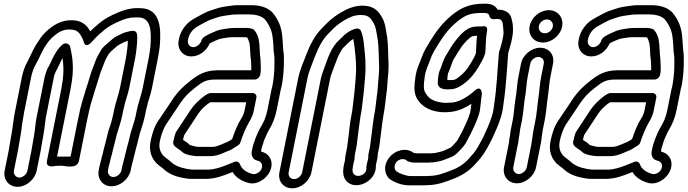

<svg xmlns="http://www.w3.org/2000/svg" viewBox="-20 -784 3717 1038"><path d="M288.5 62.7 360.5 -298C362.5 -308 364.4 -320 365.5 -327.9L367.5 -338C368.6 -343.4 368.6 -348.6 369.7 -354C369.8 -354.6 369.9 -355.4 370 -355.8C377.7 -415.8 373.1 -467.7 363.5 -512.1C362.1 -520.7 360.9 -525.2 358.9 -531.4C355.3 -547.4 334.2 -556.5 317.7 -542.7C291.2 -520.6 273.9 -488 261 -461.5L253.9 -445.6L244 -425.9C241.6 -420.8 234.8 -413 230 -395.7C227.9 -389.7 223.4 -377.8 221.3 -367L177.3 -147C170.5 -112.5 169.4 -77 162.6 -43C157.7 -18.5 154 10.2 150 30L128.2 139C124.4 158.4 103.4 176 84.9 176C66 176 51.5 157.9 55.2 139L77 30C81.2 8.9 85.2 -21.3 89 -40C96.6 -78.4 98.1 -110.8 104.8 -144C107.4 -157.3 109 -170.1 111.3 -182L148.3 -367C152.8 -389.9 161.7 -415.5 170.2 -430C194.4 -471.5 207.9 -512.6 230 -541.9C230.9 -543 231.9 -544.5 232.4 -545.5C244.6 -567.2 275.1 -595.4 298.3 -609.1C318.7 -620.8 335.4 -626.5 366.7 -624.1C387.9 -622.5 403 -614 414.9 -595.8C424.6 -580.8 428 -572.8 432.2 -558.8C432.2 -558.8 440.1 -519.5 473.8 -555C489 -571 504.9 -588.9 518.5 -600.3L534.1 -613.3C534.7 -613.8 535.4 -614.5 535.8 -614.9C560.5 -638.4 592.8 -655.6 630.5 -671.3C654.9 -681.7 681.8 -690 708.8 -690H725.8C795.9 -690 799.6 -619.6 793 -530.6L789.4 -502.4C787.9 -491.9 786 -480.8 783.8 -470L751.3 -307C743.7 -268.7 727.4 -227.5 718.7 -184L713.5 -158C705.7 -118.9 687.9 -79.8 678.8 -34C674.8 -14 665.2 14.1 660 40C658 50.2 654 60.1 650.8 76C648.5 87.6 643.7 101.8 640.6 117L636.8 136C632.9 155.5 612.1 173 593 173C573.8 173 559.9 155.6 563.8 136L568.2 114.3C571.9 101.7 575.5 87.7 577.8 76C580 65.1 583.5 57.6 585.2 49L587 40C590.7 21.3 601.9 -14.7 606.2 -36C610.9 -59.5 621.7 -87.5 627.9 -110.1L635.1 -136C637.5 -144.5 639.5 -153 641.1 -161L645.7 -184C647.3 -191.6 650.2 -201.2 652.1 -211C658.6 -243.7 670.8 -269.4 678.7 -309L710.8 -470C712.5 -478.6 714 -487.6 714.9 -495.9L718.5 -523.8C721 -543.2 722.5 -577.5 722 -584.7C721.1 -602.6 718.3 -617 700.2 -617H694.2C689.6 -617 683.9 -615.9 680.4 -614.9L666 -611.5C645.4 -607 635.4 -599.5 629 -596.8C613.6 -590.5 595.4 -581 582 -567.8C570.6 -556.6 531.3 -528.8 522.6 -506.7L510.6 -485.8C497.7 -463.4 493.6 -444.6 485.8 -426.7C469.5 -388.8 459.5 -344.3 446.9 -308.8C446.7 -308.2 446.5 -307.3 446.3 -306.9C436.7 -271.8 423.7 -237 413.9 -194.8C409 -173.9 404.5 -152.6 400.2 -131L361.5 62.7C345.3 62.7 304.3 62.7 288.5 62.7ZM310.5 -298 234 85C225.2 129.3 281.5 112.7 281.5 112.7C289.7 112.7 304.4 111.7 313.8 112C331.4 112.6 397.6 132.2 407 85L450.2 -131C454.4 -152.1 458.8 -172.8 463.6 -193.2C472.3 -230.8 484.7 -264.2 495.2 -302.2C508.4 -339.9 519.5 -385.6 532.3 -415.3C541.9 -437.5 545.7 -451.8 554.3 -469L567 -491C571.4 -495.8 575.7 -500.8 580.7 -506.7C587.7 -513.8 599.7 -522.3 613.3 -535.1C624.5 -544.2 658.3 -560.6 671.2 -563.6C671.1 -550.9 669.9 -535.4 667.9 -520.2L664.3 -492.1C663.4 -484.4 662.3 -477.4 660.8 -470L628.7 -309C621.3 -272 604.8 -229.5 595.7 -184L591.1 -161C589.8 -154.4 588.2 -147.6 586 -140L579.1 -115C570.6 -91.7 561.4 -62.3 556.2 -36C552.9 -19.6 541.7 16.4 537 40L535.6 47C533.2 54 529.8 66 527.8 76C526.8 81.4 524.7 86.6 523.6 92C521.9 100.8 519.7 106.5 518.4 113L513.8 136C504.5 183 535.2 223 583 223C630.7 223 677.5 183 686.8 136L690.6 117C692.7 106.8 697.6 92.2 700.8 76C702.9 65.8 706.8 55.9 710 40C714.2 19.2 723.7 -8.6 728.8 -34C736.3 -71.6 754.2 -111 763.5 -158L768.7 -184C770.1 -191 772.8 -199.5 774.5 -208C780.9 -240.1 793.3 -266.7 801.3 -307L833.8 -470C836.2 -481.9 838.2 -493.5 839.9 -505.6L843.7 -534.7C843.7 -535 843.8 -535.7 843.8 -536.1C849.9 -617.3 854.7 -740 735.7 -740H718.7C681.6 -740 646.6 -728.7 618.6 -716.7C579 -700.2 538.9 -680.1 505 -648L490.2 -635.7C482 -628.8 476.1 -623.1 467.7 -614.6C465.3 -618.8 462.6 -623.3 459.5 -628.2C441.7 -655.4 414.5 -671.5 380.4 -673.9C340.3 -677.1 308.5 -667.7 279.2 -650.9C246.6 -631.7 210.9 -600.3 189.9 -564.4C162.2 -526.9 146.3 -484.3 126.8 -447.4C113.6 -424.6 103.8 -394.6 98.3 -367L61.3 -182C51.9 -134.5 47.7 -83.8 39 -40C34.7 -18.6 30.7 11.7 27 30L5.2 139C-4.2 186.2 27.7 226 74.9 226C122.5 226 168.9 185.6 178.2 139L200 30C204.5 7.5 208.2 -21.1 212.6 -43C220 -80 223 -115.5 227.5 -147.7L271.3 -367C275.1 -386.4 279.6 -391.5 289.3 -412.1L299.2 -431.8C299.3 -432.1 299.5 -432.6 299.7 -432.9L306.7 -448.5C309.7 -454.7 313.7 -462.5 317.9 -469.8C323.3 -436 325 -397.1 319.5 -353.1C318.7 -349.1 317.8 -343.3 317.2 -336.5L315.3 -327C313.4 -317.6 312.5 -308.1 310.5 -298Z M1345.6 12 1340.8 36C1337.2 54.3 1347.7 77.1 1362.8 81.3C1369.7 84.3 1373.2 84.9 1377 86.1C1392.6 90.7 1403.6 109.1 1392.8 131C1385.1 146.8 1362.7 162.1 1342.8 156C1306.8 145.1 1286.9 129.8 1276.4 101.6C1273 92.3 1262.3 87.5 1251.2 89.7C1235.1 96.7 1208.4 107.2 1193.2 112.8C1168.6 121.9 1135.4 133 1103.4 133H1023.5C1014.5 132.2 1009.8 131.8 1003.1 131.2L987.6 128.4C951.4 122.1 923.1 109.3 904.4 91.5C890.4 78.2 873.2 68.1 864.7 59.2C846.7 39.8 836.8 16.2 844.2 -21C850.8 -53.9 863 -86.2 875.5 -107.9C896.6 -138.3 914.9 -167.9 934.7 -196.2L952.1 -222.5C977.5 -260.5 999 -282.2 1037.1 -311.6C1076.6 -342.2 1092.6 -354 1146.7 -354H1356.7C1371.8 -354 1384.5 -368.3 1386.7 -379L1387.3 -382C1392.4 -407.7 1389.2 -426.3 1388.9 -448.7L1387.9 -469.1C1387.8 -470 1387.7 -471.3 1387.6 -472C1382.8 -497.5 1385.6 -535.7 1378.9 -569.3C1375.5 -586.1 1368.9 -604.1 1355.6 -620.7C1353 -623.9 1349.5 -626 1345.2 -627.3C1345.2 -627.3 1333.9 -631.5 1328 -631.9C1322.2 -632.9 1319.9 -633 1315.4 -633H1250.4C1225.7 -633 1201.2 -628.9 1183 -625.7C1158.4 -622 1140.1 -613.3 1124.3 -606.1L1104.3 -596.1C1093.9 -591.2 1073.4 -581 1068.9 -565.1C1063.4 -545.5 1043.7 -529 1024.6 -529C1006.1 -529 992.1 -546.6 996 -566L997.8 -575C1003.2 -602.1 1022.8 -625 1040.5 -636.6C1052.8 -643.8 1073.9 -656.1 1084.2 -661.2L1100.4 -669.5C1113.9 -676.9 1126.7 -680.4 1148.3 -687.7C1173.2 -697.2 1203.3 -700.4 1237.3 -705.1C1249.9 -705.8 1257.4 -706 1266.9 -706H1329.9C1369 -706 1397.3 -694.4 1412 -679.3C1425.7 -663.9 1442.7 -633.3 1447.7 -613.8L1451.9 -596.6C1453.2 -588.7 1454.1 -581.3 1455.2 -571.8L1457.6 -544.1C1458.8 -530.6 1458.3 -511.2 1461.3 -494.1C1464.8 -475.2 1463.8 -441.9 1463.4 -415.7C1462.4 -385.8 1458.5 -348.6 1452.6 -318.7C1450.5 -312.2 1449.7 -309 1448.7 -304L1426.1 -191C1418.5 -152.9 1407.8 -126.8 1390.5 -98.4C1378.3 -78 1370.2 -58.7 1362.6 -39.8C1359.7 -33.6 1357.3 -25.8 1356.5 -22.4C1353.8 -13.8 1350.9 -9.7 1349.4 -2C1348.5 2.6 1346.5 7.4 1345.6 12ZM1406.2 -21C1406.4 -22.2 1407.1 -24.3 1408.5 -27.1C1418.5 -47.8 1423.1 -63 1433.1 -79.6C1453.5 -113 1467.5 -147.9 1476.1 -191L1498.7 -304C1499.4 -307.5 1501.4 -312.7 1502.3 -317C1509.4 -352.6 1513.2 -390.3 1514.3 -424.3C1514.8 -450.7 1516.5 -485 1511.6 -511.9C1509.8 -521.9 1509.8 -541.2 1508.4 -557.9L1506 -586.2C1504.6 -598.5 1504 -607.6 1501.9 -616.2L1497.4 -634.2C1489.9 -663.7 1471.3 -696 1452.7 -716.7C1427.8 -742.7 1388 -756 1339.9 -756H1276.9C1266 -756 1253.2 -756.4 1241.1 -754.7C1206.8 -750 1175.1 -747.6 1139.6 -734.3C1122.6 -728.6 1105.1 -724.2 1083.4 -712.5L1068.5 -704.8C1054.8 -698.1 1032.4 -684.8 1020.4 -677.8C987.8 -658.6 956.7 -619.4 947.8 -575L946 -566C936.7 -519.4 967 -479 1014.6 -479C1058.3 -479 1097.5 -510.9 1113.8 -549.3C1115.7 -550.4 1117.1 -551.1 1118.8 -551.9L1138.8 -561.9C1150.9 -567.4 1168.8 -574.6 1181.1 -576.3C1201.4 -579.9 1220.4 -583 1240.4 -583H1305.4C1309.3 -583 1313.1 -582.5 1316.1 -581.3C1321.5 -573.3 1324.3 -565 1328.9 -549.8C1333.5 -525.4 1331.2 -489.5 1337 -455.5L1338 -437.3C1338.1 -425.2 1338.5 -414.8 1338.4 -404H1156.7C1090.3 -404 1052.7 -381 1010.7 -348.4C969.5 -316.6 940.1 -287.2 910.9 -243.5L894 -217.8C873.8 -189 853.2 -156 834.4 -129.2C814.8 -101.1 801.8 -59.2 794.2 -21C783.6 31.9 799.4 70 824.2 96.8C838.5 111.8 856.2 121.8 865.3 130.5C891 155 927.4 170.4 969.3 177.6L985.6 180.6C993.6 182.1 1003.1 183 1012.5 183H1093.5C1147.5 183 1193.1 163.5 1237.3 146C1254.6 175.1 1283.8 193.3 1319.3 204C1368.5 219.2 1419.3 183.1 1438 145C1463.9 92.5 1437.2 48.9 1400.2 37.9C1397.1 37 1395 36.5 1392.9 35.7C1392.4 34.6 1392 33.5 1391.6 32L1395.3 13.7C1398.6 3.3 1404 -9.8 1406.2 -21ZM1346.1 -281 1121.1 -281C1107 -281 1107.3 -277.7 1107.3 -277.7C1103 -276.3 1098.7 -274.6 1095.3 -272.2C1090.8 -269 1081.2 -263.1 1073.6 -256.7C1047 -234.5 1030.7 -218.9 1010.3 -189.8L995.4 -167C978.8 -140.1 956.4 -109 939.1 -81.6C925.3 -63 923.3 -46.2 920.9 -34.8C918.8 -28.2 918.1 -25.7 917.2 -21L916.6 -18C912.5 2.7 934.8 14.7 938.3 17.2C946.3 22.9 954.3 28 959.5 32.3C970.8 44.6 985.6 50.4 999.4 53.2C1004 55 1007.9 55.6 1012.7 56L1027.1 58.6C1032.5 59.6 1037.6 60 1043 60H1118C1153.7 60 1183.5 44.6 1203.1 36.2C1218.1 31.4 1228.9 25.7 1237.5 20.3L1259.6 6.5C1268.9 2.3 1276.6 -4.8 1279.6 -13.9C1293 -55.2 1308.4 -92 1327 -124.5C1335.1 -137.2 1339.8 -146.8 1344.8 -160.4L1350.1 -176.9C1350.4 -177.9 1350.8 -179.2 1350.9 -180L1366.1 -256C1368.9 -270.2 1358.6 -281 1346.1 -281ZM970.6 -33C972.4 -42 975.9 -53.7 977.6 -56.8C978.3 -57.7 979.3 -59 980 -60.1C996.9 -87 1018.1 -116.1 1037.3 -147L1051.2 -168.2C1067.8 -191.8 1074.5 -198.5 1100.8 -220.4C1104.7 -223.2 1111.3 -227.9 1115.8 -231L1311.1 -231L1301.2 -181.6L1296.7 -167.6C1293.8 -159.7 1290.2 -152.3 1284.9 -144.1C1263.1 -110.3 1248.5 -71.2 1235.1 -32L1217.4 -20.9C1207.5 -15.5 1201.9 -13.7 1192.5 -9.7C1167.8 0.7 1149.6 10 1128 10H1053C1050.5 10 1047.7 9.8 1045.4 9.4L1029.1 6.4C1019.9 4.7 1004.1 -0.3 1000.6 -4.7C993.9 -13.1 984.6 -18 972.8 -25.5C972.2 -26 970.2 -27.3 969.2 -28.1C969.6 -29.3 970.3 -31.3 970.6 -33Z M1914.4 -47C1914.5 -47.6 1914.6 -48.5 1914.7 -48.9C1918.6 -80.6 1923.4 -118.9 1928.5 -152.6C1936.4 -192.7 1938.4 -217.1 1942.6 -253.7C1949.2 -298.2 1949.7 -331.8 1954 -371.5C1959.3 -430.8 1954 -488.4 1948.2 -537.1C1945.3 -572.8 1939.1 -600 1930.4 -618.9C1925.9 -628.4 1914.6 -631.7 1904.1 -628.9C1901.6 -628.6 1899.9 -628.2 1898.4 -627.7C1851.1 -612.9 1824.1 -576.3 1802.6 -556.7C1801.6 -555.9 1800.4 -554.6 1799.8 -553.9C1760.9 -509 1744.2 -444.3 1725.2 -394.7C1720.8 -383.5 1717.1 -371.1 1714.7 -359L1613.7 147C1609.6 167.5 1589.7 184 1569.8 184C1549.8 184 1536.6 167.5 1540.7 147L1641.7 -359C1650.2 -401.5 1668.6 -439.3 1683.8 -481.6C1704.8 -534.1 1723.8 -569.4 1753.5 -600.5C1779.4 -626 1788.4 -637.7 1813.6 -655.9C1835.9 -672.1 1840.3 -674.2 1863.5 -686.3C1888.2 -699 1917 -706.2 1951.8 -701.3C1975.9 -696.2 1987.4 -682.2 2000.4 -657.9C2010.6 -640.4 2012.7 -624.1 2017.7 -595.8C2025.6 -558.6 2026.9 -517.9 2028 -472.1C2030 -437.5 2030.5 -413.7 2028.1 -380.3C2023.1 -333.9 2023.3 -300.4 2016.3 -256.9C2014 -242.1 2012.4 -227.7 2011.7 -218.5L2007.9 -189.4C2006.5 -179.5 2004.5 -167.6 2001.7 -154C2001.7 -153.6 2001.6 -152.9 2001.5 -152.6L1996.3 -116.5C1990 -71.6 1986.8 -35.5 1980.5 7.7L1971.4 53C1971.2 54 1970.8 67.5 1970.8 70.3C1970.2 78.6 1967.6 82.3 1964.6 97L1961 115C1960.5 117.6 1960.5 120.8 1960.7 122.9C1965.3 156.6 1919 178.5 1897.1 160.9C1886.5 152.4 1882.8 141.3 1888.6 112L1891.6 97C1892.6 91.9 1893.9 87.3 1895.2 83.1C1898.4 73.2 1896.6 61.9 1898.4 53L1907 10C1910.6 -8.3 1911.6 -33 1914.4 -47ZM1856.8 10.8 1848.4 53C1846.5 62.5 1845.7 70.2 1845.5 81.1C1844.5 84.7 1842.7 91.8 1841.6 97L1838.6 112C1831.3 148.7 1834.7 181.5 1860.5 202.1C1915 245.8 2017.7 189.6 2011.8 111.3L2014.6 97C2016.9 85.8 2023.3 65.6 2022.2 49L2030.6 7C2030.7 6.7 2030.8 6.1 2030.8 5.7C2037.6 -40.7 2040.7 -75.8 2046.8 -119.4L2051.9 -154.7C2054.4 -167.5 2056.9 -181.6 2058.4 -192.6L2062.4 -222.7C2063.7 -232.6 2064.4 -244.1 2066.7 -259C2074.4 -306.8 2074.2 -342.8 2078.9 -385.7C2081.7 -423.1 2081 -448.1 2078.9 -483.8C2077.9 -527.8 2076.7 -571.9 2067.9 -614.2C2063.5 -639.5 2060.9 -662.3 2046.3 -688.1C2032.3 -714.2 2011.7 -742.3 1970.6 -750.5C1925.6 -759.6 1880.6 -746.8 1847.2 -729.6C1824.2 -717.6 1812.6 -711.3 1788.9 -694.1C1757.5 -671.3 1743.4 -654 1720.5 -631.5C1680.4 -590 1658.4 -545.8 1636.3 -490.4C1622 -450.4 1602 -410.5 1591.7 -359L1490.7 147C1481.1 194.8 1511.8 234 1559.8 234C1607.8 234 1654.1 194.8 1663.7 147L1764.7 -359C1766.5 -368.2 1769 -376.5 1772.5 -385.3C1792.9 -438.9 1810.4 -495.6 1834.7 -524.8C1856.1 -544.6 1871.5 -562.9 1889.7 -573.6C1892.7 -557.8 1895.9 -542.4 1897.4 -522.9C1903.3 -473.4 1908 -419.5 1903.3 -366.5C1898.8 -324.9 1898.1 -290.7 1892 -250.3C1887.4 -210.9 1885.8 -189.2 1878.3 -152C1871.2 -116.1 1868.1 -78.1 1864.2 -46C1862.1 -35 1861.8 -23.9 1860.6 -18C1858.8 -9 1858.5 -1 1856.8 10.8Z M2603.6 -499.8C2607.4 -542 2605.5 -578.3 2613.2 -617C2614.5 -623.8 2616.8 -647 2588.2 -641.5C2586.3 -641.2 2584.6 -641 2583 -641H2573C2558.1 -641 2537.2 -641.1 2518.1 -632.4C2483.5 -616.7 2455.3 -580.5 2437.6 -557.4C2420.8 -535.6 2402 -501.2 2388.9 -480.7C2375.8 -458.7 2367.8 -428.5 2362.4 -414.7C2358 -405.2 2354.3 -397.3 2352.5 -388L2349.7 -374C2347.8 -364.6 2347.7 -351.6 2347.1 -345.9C2339 -295.4 2398.6 -301 2409.1 -301C2443.1 -301 2468.3 -316.4 2486.4 -330.2C2520.8 -355.4 2548.2 -388.5 2568.2 -424.3C2581.6 -447.4 2592.5 -463.5 2602.4 -493.9C2603 -495.8 2603.5 -498.3 2603.6 -499.8ZM2553.1 -497.2C2545.9 -476 2540 -467.9 2524.7 -441.7C2508 -411.7 2486 -386 2460.9 -367.8C2444.6 -355.3 2438.9 -351 2419.1 -351C2410.8 -351 2402.6 -351.3 2398 -352.4C2398.7 -358.9 2399.3 -366.2 2400 -375.6L2402.2 -386.7C2403.4 -390.6 2405.8 -396.8 2408.5 -402.4C2416.6 -419.7 2425.5 -451.6 2431.2 -461.4C2444 -481.5 2463.5 -514.5 2476.5 -533.2C2491.8 -553 2513.9 -577.4 2531.8 -587.7C2535.3 -588.7 2547.9 -590.5 2559 -590.9C2555 -557.4 2555.5 -528 2553.1 -497.2ZM2281.5 168H2201.5C2174.7 168 2137.8 152.7 2124 143C2111.3 132.9 2108 110.4 2123.3 91.8C2136.2 76.3 2164.8 69.8 2179.2 84.2C2185.9 90.9 2208 95 2218 95H2296C2301.1 95 2307.8 94.5 2311.9 94H2319.2C2320.6 94 2322.4 93.8 2323.4 93.7C2342.9 90.5 2369.6 86.3 2386.6 77.9C2399.2 71.6 2433.5 65.3 2457 38.2C2464.9 29.5 2479.5 16.4 2488.7 3.2L2495.7 -6.8C2496.7 -8.2 2497.7 -10 2498.3 -11.1C2506.2 -27.6 2515 -40.7 2525.4 -62C2540 -91.6 2556.2 -125.6 2568.3 -162.9C2576.7 -188.6 2575.8 -204.3 2579.1 -226.3C2581.5 -242.7 2582.4 -262.3 2585.1 -276C2585.1 -276 2584.4 -328.7 2544.9 -292.7C2513 -263.8 2469.9 -236.5 2429.2 -229.9C2400.1 -228.2 2382.9 -226.4 2362.5 -230.6C2320.7 -237.8 2300.5 -250.5 2283.7 -275.6C2271.8 -292.7 2269.8 -307.3 2272.4 -338.3L2275.6 -364.3C2278.9 -399.3 2292 -422.7 2305.8 -461.3C2317.3 -495 2330.7 -513.6 2350.3 -546.6C2383.2 -599.3 2411.9 -635.1 2454.8 -669.8C2497.6 -702.9 2521.9 -714 2587.5 -714H2597.5C2617.1 -714 2623.7 -708.1 2626.9 -694.9C2629.5 -684.1 2640.8 -678.8 2650.7 -680.3C2678.8 -684.6 2687.8 -678.8 2694.2 -669.7C2694.6 -669.1 2694.6 -669.1 2694.6 -669.1C2699.7 -652.1 2700.1 -635.4 2702.3 -609.1C2702.2 -599.4 2701.5 -593.5 2700 -586L2697.4 -573C2695.9 -565.6 2694.2 -557.6 2691.3 -546.9L2684.2 -521.2C2681.4 -512 2677.8 -504.4 2677 -495.2C2669.5 -410.5 2665.6 -313.2 2653.1 -230.7C2648.5 -199.7 2648.1 -183.4 2639.4 -156.7C2627.6 -115.9 2609.1 -80.2 2592.3 -41.8C2574 -7.4 2558.3 22.9 2539.9 45.4C2529.5 57.3 2519 67.2 2507.9 81.2C2483.4 106.5 2456.6 123.4 2420.1 136.9C2382.5 151.7 2342.2 167 2300.7 167C2294.4 167 2288.4 168 2281.5 168ZM2306 45H2230.4C2226.6 44.3 2221.5 43.3 2214.5 41.8C2179.8 13.1 2119.5 25.1 2086.3 65.2C2049.2 110.1 2058.2 161.7 2088.5 185C2110.2 200.5 2149.8 218 2191.5 218H2271.5C2278.7 218 2283.7 217.8 2292 217C2345 216.4 2392.1 198.1 2430 183.1C2473 167 2511.1 143.6 2543 110C2553.3 99.2 2561.8 89.6 2576.5 72.6C2602.9 40.6 2619.9 5.2 2637.1 -27.1C2637.4 -27.6 2637.9 -28.6 2638.2 -29.3C2653.9 -65.4 2673.9 -103.2 2688.1 -151.3C2698.4 -183.5 2699.5 -205.9 2703.5 -233.3C2716.5 -318.8 2720.3 -415.2 2727.6 -498.3C2729.2 -503.9 2731.2 -510.5 2733.1 -516.8L2740.2 -542.5C2743.4 -552.7 2746.4 -564.4 2747.6 -574L2750 -586C2752.2 -597.1 2753.3 -608.4 2753.3 -619.9C2753.3 -639.7 2753 -658.7 2745.8 -681.5C2740.5 -712.6 2712.3 -733 2670.5 -731.5C2659.1 -752.7 2635.7 -764 2607.5 -764H2597.5C2523.3 -764 2478.1 -745.3 2427.9 -706.2C2376.8 -665.2 2342.4 -621.1 2307.7 -565.4C2289.4 -534.4 2271.8 -509.5 2257.9 -468.7C2246.4 -436.8 2229.6 -406.4 2224.9 -359.7L2221.7 -333.7C2218.5 -297.1 2221.5 -268.3 2239.7 -242.5C2269.7 -197.5 2336.4 -166.9 2425.8 -180.3C2463.3 -185.9 2498.1 -202.5 2528.5 -222.7C2525.1 -199.4 2525 -188 2519.8 -168.5C2509.4 -136.9 2494.5 -105.1 2480.2 -76C2471.9 -59 2463.8 -46.9 2454 -27.2C2444.8 -13.9 2433.4 -3.3 2421.5 9.8C2416.3 15.7 2400.8 20.2 2373.5 33C2360.4 36.9 2342.9 41.3 2327.1 44H2320.2C2315.6 44 2310.6 45 2306 45Z M2852.8 -4 2828 120C2824.2 139.4 2803.2 157 2784.7 157C2765.8 157 2751.3 138.9 2755 120L2782.2 -16C2783.9 -24.7 2783.7 -33.3 2785.4 -42L2788.2 -56C2790 -65.1 2789.7 -73.4 2791.8 -84L2801.4 -132C2810.4 -177.2 2810.9 -211.4 2817 -250.5C2825.8 -295.3 2825.3 -331.9 2832.9 -370L2846.8 -440C2850.7 -459.2 2870.8 -476 2890.5 -476C2910.3 -476 2923.7 -459.2 2919.8 -440L2905.9 -370C2897.6 -328.8 2896.4 -289.7 2890.7 -253.9C2883.6 -207.4 2882.8 -174.4 2874.4 -132L2864.8 -84C2861.7 -68.5 2860.5 -52.5 2858.4 -42C2854.8 -24.1 2854.7 -13.6 2852.8 -4ZM2796.8 -440 2782.9 -370C2773.9 -324.9 2774.5 -287.9 2766.8 -249.5C2759.6 -204 2759.4 -172.4 2751.4 -132L2741.8 -84C2739.7 -73.5 2738.4 -64.1 2737.8 -54.2L2735.4 -42C2733.5 -32.6 2732.4 -24.1 2731.8 -14.1L2705 120C2695.6 167.2 2727.5 207 2774.7 207C2822.3 207 2868.7 166.6 2878 120L2902.6 -3.1C2906.7 -18.7 2906.8 -34.1 2908.4 -42C2911.4 -57.2 2912.6 -73.1 2914.8 -84L2924.4 -132C2933.8 -179.1 2934.7 -213.7 2941.1 -256.1C2947.4 -295.8 2948.8 -334.5 2955.9 -370L2969.8 -440C2979.3 -487.4 2947.7 -526 2900.5 -526C2853.3 -526 2806.3 -487.4 2796.8 -440ZM2893.4 -643C2897.4 -663.2 2916.5 -679 2937.1 -679C2957.6 -679 2972.8 -660.4 2968.8 -640C2964.7 -619.8 2945.6 -604 2925.1 -604C2903.3 -604 2889.1 -621.8 2893.4 -643ZM2843.4 -643C2833.5 -593.8 2866 -554 2915.1 -554C2962.6 -554 3009.2 -591.8 3018.8 -640C3028.6 -689.2 2995.1 -729 2947 -729C2899.6 -729 2853 -691.2 2843.4 -643Z M3507.6 12 3502.8 36C3499.2 54.3 3509.7 77.1 3524.8 81.3C3531.7 84.3 3535.2 84.9 3539 86.1C3554.6 90.7 3565.6 109.1 3554.8 131C3547.1 146.8 3524.7 162.1 3504.8 156C3468.8 145.1 3448.9 129.8 3438.4 101.6C3435 92.3 3424.3 87.5 3413.2 89.7C3397.1 96.7 3370.4 107.2 3355.2 112.8C3330.6 121.9 3297.4 133 3265.4 133H3185.5C3176.5 132.2 3171.8 131.8 3165.1 131.2L3149.6 128.4C3113.4 122.1 3085.1 109.3 3066.4 91.5C3052.4 78.2 3035.2 68.1 3026.7 59.2C3008.7 39.8 2998.8 16.2 3006.2 -21C3012.8 -53.9 3025 -86.2 3037.5 -107.9C3058.6 -138.3 3076.9 -167.9 3096.7 -196.2L3114.1 -222.5C3139.5 -260.5 3161 -282.2 3199.1 -311.6C3238.6 -342.2 3254.6 -354 3308.7 -354H3518.7C3533.8 -354 3546.5 -368.3 3548.7 -379L3549.3 -382C3554.4 -407.7 3551.2 -426.3 3550.9 -448.7L3549.9 -469.1C3549.8 -470 3549.7 -471.3 3549.6 -472C3544.8 -497.5 3547.6 -535.7 3540.9 -569.3C3537.5 -586.1 3530.9 -604.1 3517.6 -620.7C3515 -623.9 3511.5 -626 3507.2 -627.3C3507.2 -627.3 3495.9 -631.5 3490 -631.9C3484.2 -632.9 3481.9 -633 3477.4 -633H3412.4C3387.7 -633 3363.2 -628.9 3345 -625.7C3320.4 -622 3302.1 -613.3 3286.3 -606.1L3266.3 -596.1C3255.9 -591.2 3235.4 -581 3230.9 -565.1C3225.4 -545.5 3205.7 -529 3186.6 -529C3168.1 -529 3154.1 -546.6 3158 -566L3159.8 -575C3165.2 -602.1 3184.8 -625 3202.5 -636.6C3214.8 -643.8 3235.9 -656.1 3246.2 -661.2L3262.4 -669.5C3275.9 -676.9 3288.7 -680.4 3310.3 -687.7C3335.2 -697.2 3365.3 -700.4 3399.3 -705.1C3411.9 -705.8 3419.4 -706 3428.9 -706H3491.9C3531 -706 3559.3 -694.4 3574 -679.3C3587.7 -663.9 3604.7 -633.3 3609.7 -613.8L3613.9 -596.6C3615.2 -588.7 3616.1 -581.3 3617.2 -571.8L3619.6 -544.1C3620.8 -530.6 3620.3 -511.2 3623.3 -494.1C3626.8 -475.2 3625.8 -441.9 3625.4 -415.7C3624.4 -385.8 3620.5 -348.6 3614.6 -318.7C3612.5 -312.2 3611.7 -309 3610.7 -304L3588.1 -191C3580.5 -152.9 3569.8 -126.8 3552.5 -98.4C3540.3 -78 3532.2 -58.7 3524.6 -39.8C3521.7 -33.6 3519.3 -25.8 3518.5 -22.4C3515.8 -13.8 3512.9 -9.7 3511.4 -2C3510.5 2.6 3508.5 7.4 3507.6 12ZM3568.2 -21C3568.4 -22.2 3569.1 -24.3 3570.5 -27.1C3580.5 -47.8 3585.1 -63 3595.1 -79.6C3615.5 -113 3629.5 -147.9 3638.1 -191L3660.7 -304C3661.4 -307.5 3663.4 -312.7 3664.3 -317C3671.4 -352.6 3675.2 -390.3 3676.3 -424.3C3676.8 -450.7 3678.5 -485 3673.6 -511.9C3671.8 -521.9 3671.8 -541.2 3670.4 -557.9L3668 -586.2C3666.6 -598.5 3666 -607.6 3663.9 -616.2L3659.4 -634.2C3651.9 -663.7 3633.3 -696 3614.7 -716.7C3589.8 -742.7 3550 -756 3501.9 -756H3438.9C3428 -756 3415.2 -756.4 3403.1 -754.7C3368.8 -750 3337.1 -747.6 3301.6 -734.3C3284.6 -728.6 3267.1 -724.2 3245.4 -712.5L3230.5 -704.8C3216.8 -698.1 3194.4 -684.8 3182.4 -677.8C3149.8 -658.6 3118.7 -619.4 3109.8 -575L3108 -566C3098.7 -519.4 3129 -479 3176.6 -479C3220.3 -479 3259.5 -510.9 3275.8 -549.3C3277.7 -550.4 3279.1 -551.1 3280.8 -551.9L3300.8 -561.9C3312.9 -567.4 3330.8 -574.6 3343.1 -576.3C3363.4 -579.9 3382.4 -583 3402.4 -583H3467.4C3471.3 -583 3475.1 -582.5 3478.1 -581.3C3483.5 -573.3 3486.3 -565 3490.9 -549.8C3495.5 -525.4 3493.2 -489.5 3499 -455.5L3500 -437.3C3500.1 -425.2 3500.5 -414.8 3500.4 -404H3318.7C3252.3 -404 3214.7 -381 3172.7 -348.4C3131.5 -316.6 3102.1 -287.2 3072.9 -243.5L3056 -217.8C3035.8 -189 3015.2 -156 2996.4 -129.2C2976.8 -101.1 2963.8 -59.2 2956.2 -21C2945.6 31.9 2961.4 70 2986.2 96.8C3000.5 111.8 3018.2 121.8 3027.3 130.5C3053 155 3089.4 170.4 3131.3 177.6L3147.6 180.6C3155.6 182.1 3165.1 183 3174.5 183H3255.5C3309.5 183 3355.1 163.5 3399.3 146C3416.6 175.1 3445.8 193.3 3481.3 204C3530.5 219.2 3581.3 183.1 3600 145C3625.9 92.5 3599.2 48.9 3562.2 37.9C3559.1 37 3557 36.5 3554.9 35.7C3554.4 34.6 3554 33.5 3553.6 32L3557.3 13.7C3560.6 3.3 3566 -9.8 3568.2 -21ZM3508.1 -281 3283.1 -281C3269 -281 3269.3 -277.7 3269.3 -277.7C3265 -276.3 3260.7 -274.6 3257.3 -272.2C3252.8 -269 3243.2 -263.1 3235.6 -256.7C3209 -234.5 3192.7 -218.9 3172.3 -189.8L3157.4 -167C3140.8 -140.1 3118.4 -109 3101.1 -81.6C3087.3 -63 3085.3 -46.2 3082.9 -34.8C3080.8 -28.2 3080.1 -25.7 3079.2 -21L3078.6 -18C3074.5 2.7 3096.8 14.7 3100.3 17.2C3108.3 22.9 3116.3 28 3121.5 32.3C3132.8 44.6 3147.6 50.4 3161.4 53.2C3166 55 3169.9 55.6 3174.7 56L3189.1 58.6C3194.5 59.6 3199.6 60 3205 60H3280C3315.7 60 3345.5 44.6 3365.1 36.2C3380.1 31.4 3390.9 25.7 3399.5 20.3L3421.6 6.5C3430.9 2.3 3438.6 -4.8 3441.6 -13.9C3455 -55.2 3470.4 -92 3489 -124.5C3497.1 -137.2 3501.8 -146.8 3506.8 -160.4L3512.1 -176.9C3512.4 -177.9 3512.8 -179.2 3512.9 -180L3528.1 -256C3530.9 -270.2 3520.6 -281 3508.1 -281ZM3132.6 -33C3134.4 -42 3137.9 -53.7 3139.6 -56.8C3140.3 -57.7 3141.3 -59 3142 -60.1C3158.9 -87 3180.1 -116.1 3199.3 -147L3213.2 -168.2C3229.8 -191.8 3236.5 -198.5 3262.8 -220.4C3266.7 -223.2 3273.3 -227.9 3277.8 -231L3473.1 -231L3463.2 -181.6L3458.7 -167.6C3455.8 -159.7 3452.2 -152.3 3446.9 -144.1C3425.1 -110.3 3410.5 -71.2 3397.1 -32L3379.4 -20.9C3369.5 -15.5 3363.9 -13.7 3354.5 -9.7C3329.8 0.7 3311.6 10 3290 10H3215C3212.5 10 3209.7 9.8 3207.4 9.4L3191.1 6.4C3181.9 4.7 3166.1 -0.3 3162.6 -4.7C3155.9 -13.1 3146.6 -18 3134.8 -25.5C3134.2 -26 3132.2 -27.3 3131.2 -28.1C3131.6 -29.3 3132.3 -31.3 3132.6 -33Z"/></svg>

Font: Smoothie
Style: OutlineIt
Weight: 400
Foundry: Cannot Into Space Fonts
Version: Version 0.8